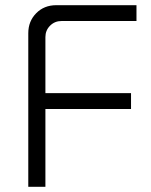

<svg xmlns="http://www.w3.org/2000/svg" viewBox="-20 -720 581 740"><path d="M89 0V-592Q89 -638 119.5 -669Q150 -700 197 -700H506V-639H217Q191 -639 173 -621Q155 -603 155 -577V0ZM124 -300V-361H485V-300Z"/></svg>

Font: SUSE Thin Light
Style: Regular
Weight: 300
Version: Version 1.000